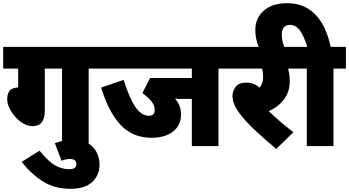

<svg xmlns="http://www.w3.org/2000/svg" viewBox="-20 -916 2189 1204"><path d="M261 -486V-222Q261 -125 185 -125Q156 -125 127.5 -141Q99 -157 76 -183Q53 -209 39 -238.5Q25 -268 25 -295Q25 -325 39 -345Q53 -365 94 -368V-486H0V-622H614V-486H536V0H369V-486Z M324 -18Q354 -29 380.5 -34.5Q407 -40 440 -40Q516 -40 560 4Q604 48 604 118Q604 182 558.5 225Q513 268 422 268Q323 268 249.5 222Q176 176 116 99L228 29Q284 98 326.5 121.5Q369 145 414 145Q459 145 459 114Q459 81 420 81Q394 81 366 92Z M1350 -486V0H1183V-296H1139Q1124 -296 1107.5 -296Q1091 -296 1077 -298Q1115 -256 1115 -199Q1115 -130 1065 -91Q1015 -52 930 -52Q884 -52 840.5 -65.5Q797 -79 756.5 -113.5Q716 -148 680 -209.5Q644 -271 614 -367L755 -415Q794 -295 831 -242.5Q868 -190 914 -190Q950 -190 950 -226Q950 -255 930 -280Q910 -305 873 -332L921 -427H1183V-486H600V-622H1428V-486Z M1820 -87 1712 18Q1637 -45 1578 -100.5Q1519 -156 1482 -205Q1438 -264 1438 -314Q1438 -347 1458.5 -372.5Q1479 -398 1526 -398Q1572 -398 1608 -366Q1630 -392 1630 -434Q1630 -462 1623 -486H1414V-622H1854V-486H1787Q1791 -470 1794 -451Q1797 -432 1797 -408Q1797 -341 1761.5 -293.5Q1726 -246 1665 -219Q1699 -187 1737 -154Q1775 -121 1820 -87Z M1605 -615Q1581 -670 1581 -726Q1581 -804 1635 -850Q1689 -896 1779 -896Q1845 -896 1892 -872.5Q1939 -849 1971 -810Q2003 -771 2023 -722Q2043 -673 2054 -622H2149V-486H2071V0H1904V-486H1840V-622H1907Q1888 -685 1862.5 -722.5Q1837 -760 1798 -760Q1747 -760 1747 -697Q1747 -674 1752.5 -653Q1758 -632 1766 -615Z"/></svg>

Font: Noto Sans SemiCondensed Black
Style: Regular
Weight: 900
Width: 4
Designer: Monotype Design Team
Foundry: Monotype Imaging Inc.
Version: Version 2.013; ttfautohint (v1.8.4.7-5d5b)